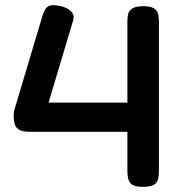

<svg xmlns="http://www.w3.org/2000/svg" viewBox="-20 -714 686 743"><path d="M533 9Q505 9 492.5 1Q480 -7 476.5 -21Q473 -35 473 -52V-204H93Q66 -204 53 -212.5Q40 -221 36.5 -235Q33 -249 33 -265Q33 -273 33.5 -278.5Q34 -284 36 -290L142 -645Q152 -682 167.5 -690Q183 -698 216 -690Q242 -684 255.5 -669.5Q269 -655 263 -635L168 -317H473V-634Q473 -650 476.5 -662Q480 -674 493.5 -682Q507 -690 535 -690Q563 -690 576 -681.5Q589 -673 592 -659.5Q595 -646 595 -629V-50Q595 -34 591.5 -20Q588 -6 575 1.5Q562 9 533 9Z"/></svg>

Font: Fredoka SemiExpanded Medium
Style: Regular
Weight: 500
Width: 6
Designer: Ben Nathan
Foundry: Milena B. Brandão, Ben Nathan
Version: Version 2.001